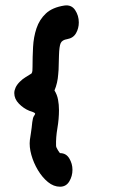

<svg xmlns="http://www.w3.org/2000/svg" viewBox="-20 -719 426 726"><path d="M207 -13Q183 -13 161.5 -30.5Q140 -48 123.5 -75.5Q107 -103 98.5 -133.5Q90 -164 93 -190Q94 -197 97 -216.5Q100 -236 102 -257Q104 -274 108.5 -280.5Q113 -287 113 -289Q113 -291 108.5 -293.5Q104 -296 91 -300Q69 -309 51.5 -327Q34 -345 34 -367Q34 -377 39 -388Q44 -399 55 -410Q65 -420 76.5 -427Q88 -434 99 -441Q102 -445 102.5 -451.5Q103 -458 103 -466Q103 -503 105 -541Q107 -579 118 -612Q129 -645 153.5 -668Q178 -691 223 -698Q250 -702 264 -681Q278 -660 278 -634Q278 -612 267.5 -593.5Q257 -575 234 -571Q215 -568 209.5 -556Q204 -544 203 -509Q202 -491 202 -473Q202 -455 200 -437Q199 -422 195.5 -406.5Q192 -391 186 -377Q196 -361 199.5 -342Q203 -323 203 -303Q203 -269 197 -234Q191 -199 192 -168Q192 -162 199 -151Q206 -140 207 -140Q230 -140 242 -120Q254 -100 254 -77Q254 -53 242 -33Q230 -13 207 -13Z"/></svg>

Font: Fuzzy Bubbles
Style: Bold
Weight: 700
Designer: Robert E. Leuschke
Foundry: Robert E. Leuschke
Version: Version 1.010; ttfautohint (v1.8.3)